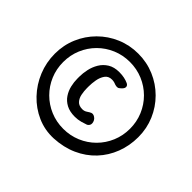

<svg xmlns="http://www.w3.org/2000/svg" viewBox="-159 -884 1138 1138"><g transform="rotate(45 410.0 -315.0)"><path d="M410 40Q338 43 274.5 15Q211 -13 162.5 -64Q114 -115 87 -181Q60 -247 60 -320Q60 -392 87 -455.5Q114 -519 162.5 -567.5Q211 -616 274.5 -643Q338 -670 410 -670Q482 -670 545.5 -643Q609 -616 657.5 -567.5Q706 -519 733 -455.5Q760 -392 760 -320Q760 -248 735.5 -184Q711 -120 665 -71Q619 -22 554.5 7Q490 36 410 40ZM408 -139Q365 -139 336 -154.5Q307 -170 290 -195.5Q273 -221 266 -251Q259 -281 259 -309V-326Q259 -355 266 -387.5Q273 -420 290 -448.5Q307 -477 336 -495Q365 -513 408 -513Q431 -513 450 -509Q469 -505 484 -498Q497 -492 498.5 -480.5Q500 -469 487 -456L478 -448Q471 -441 462 -440.5Q453 -440 441 -444Q426 -451 408 -451Q379 -451 364 -429.5Q349 -408 344 -379Q339 -350 339 -326V-309Q339 -285 344 -260Q349 -235 364 -218.5Q379 -202 408 -202Q425 -202 438.5 -211.5Q452 -221 462 -225Q471 -228 480 -224.5Q489 -221 496.5 -213.5Q504 -206 507 -195Q510 -185 508.5 -177.5Q507 -170 502.5 -165Q498 -160 493 -157Q480 -152 456.5 -145.5Q433 -139 408 -139ZM410 -40Q468 -40 519 -61.5Q570 -83 608.5 -121.5Q647 -160 668.5 -211Q690 -262 690 -320Q690 -378 668.5 -429Q647 -480 608.5 -518.5Q570 -557 519 -578.5Q468 -600 410 -600Q352 -600 301 -578.5Q250 -557 211.5 -518.5Q173 -480 151.5 -429Q130 -378 130 -320Q130 -262 151.5 -211Q173 -160 211.5 -121.5Q250 -83 301 -61.5Q352 -40 410 -40Z"/></g></svg>

Font: Winky Sans Light
Style: Regular
Weight: 300
Designer: Simon Atzbach
Foundry: typofactur
Version: Version 1.205